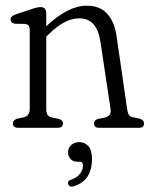

<svg xmlns="http://www.w3.org/2000/svg" viewBox="-20 -460 539 691"><path d="M146.5 -411.5V-365.5Q225 -439.5 291.5 -439.5Q340.5 -439.5 366.5 -409.8Q392.5 -380 399.5 -330L437.5 -68Q439.5 -54 443.5 -47Q447.5 -40 460.5 -37.5L483 -33Q498.5 -27.5 498.5 -15.5Q498.5 0 479 0H337Q318.5 0 318.5 -15.5Q318.5 -27.5 333 -32L355.5 -36.5Q382 -42 378 -67L341.5 -309.5Q335.5 -350.5 317 -372.2Q298.5 -394 265 -394Q239 -394 212 -380Q185 -366 153 -334.5L146.5 -328V-68Q146.5 -53.5 151.5 -46.2Q156.5 -39 169.5 -36.5L192 -32Q206.5 -27.5 206.5 -15.5Q206.5 0 187.5 0H46Q26.5 0 26.5 -15.5Q26.5 -28 42 -33L64 -37.5Q87 -42 87 -68V-349Q87 -362 83 -367.5Q79 -373 69 -374L34 -374.5Q18 -377.5 18 -390Q18 -402 37 -408.5L92.5 -427Q106 -431.5 113.2 -433Q120.5 -434.5 126 -434.5Q146.5 -434.5 146.5 -411.5ZM259.5 122Q243 122 234 112.2Q225 102.5 225 88Q225 72 236.5 61.8Q248 51.5 265 51.5Q284.5 51.5 297.8 65.5Q311 79.5 311 112.5Q311 190.5 245 210.5Q230 215 225.5 203Q222 190.5 236.5 186.5Q258 179 268.2 165Q278.5 151 278.5 135Q278.5 122 267 122Z"/></svg>

Font: Fraunces 144pt SuperSoft Light
Style: Regular
Weight: 300
Version: Version 1.000;[0bf87f6ff]